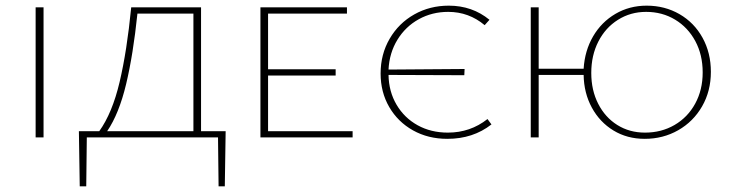

<svg xmlns="http://www.w3.org/2000/svg" viewBox="-20 -486 2587 679"><path d="M106 -460H134V0H106Z M775 173H753L751 0H287L285 173H262L259 -22H331Q377 -86 403 -196Q429 -306 444 -460H691V-22H778ZM664 -22V-438H466Q451 -293 426 -188.5Q401 -84 359 -22Z M1227 -22V0H901V-460H1207V-438H928V-241H1167V-219H928V-22Z M1718 -46Q1653 5 1562 5Q1494 5 1440.5 -25Q1387 -55 1356.5 -107.5Q1326 -160 1326 -226Q1326 -294 1358 -349Q1390 -404 1445 -435Q1500 -466 1567 -466Q1650 -466 1711 -416L1694 -397Q1638 -444 1565 -444Q1508 -444 1461 -418Q1414 -392 1385.5 -345.5Q1357 -299 1354 -240L1623 -242L1622 -220L1354 -221Q1355 -162 1382.5 -115.5Q1410 -69 1457 -43Q1504 -17 1564 -17Q1643 -17 1704 -65Z M2494 -232Q2494 -164 2463 -110Q2432 -56 2378.5 -25.5Q2325 5 2260 5Q2198 5 2149.5 -24.5Q2101 -54 2073 -105.5Q2045 -157 2044 -221H1885V0H1857V-460H1885V-243H2044Q2048 -307 2077.5 -357.5Q2107 -408 2156.5 -437Q2206 -466 2267 -466Q2331 -466 2383 -436Q2435 -406 2464.5 -352.5Q2494 -299 2494 -232ZM2465 -230Q2465 -292 2439 -340.5Q2413 -389 2367.5 -416.5Q2322 -444 2265 -444Q2210 -444 2165.5 -416Q2121 -388 2096 -339Q2071 -290 2071 -228Q2071 -167 2095.5 -119Q2120 -71 2163 -44Q2206 -17 2261 -17Q2319 -17 2365.5 -44Q2412 -71 2438.5 -119.5Q2465 -168 2465 -230Z"/></svg>

Font: Ysabeau SC Extralight
Style: Regular
Weight: 200
Designer: Christian Thalmann (Catharsis Fonts)
Version: Version 0.003